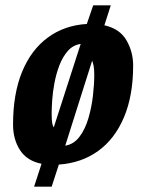

<svg xmlns="http://www.w3.org/2000/svg" viewBox="-20 -609 546 721"><path d="M108 92 136 6Q81 -5 55 -45.5Q29 -86 29 -141Q29 -257 63 -339.5Q97 -422 159.5 -468Q222 -514 306 -519L330 -589H396L372 -514Q430 -501 455 -457.5Q480 -414 480 -363Q480 -250 445.5 -168.5Q411 -87 348.5 -42Q286 3 201 9L174 92ZM182 -131 283 -444Q254 -440 234.5 -417.5Q215 -395 203 -363.5Q191 -332 184.5 -297.5Q178 -263 176 -232.5Q174 -202 174 -183Q174 -158 176 -147Q178 -136 182 -131ZM225 -62Q257 -67 278.5 -95.5Q300 -124 312 -165Q324 -206 329 -249.5Q334 -293 334 -327Q334 -350 331.5 -362Q329 -374 326 -381Z"/></svg>

Font: Manuale ExtraBold
Style: Italic
Weight: 800
Italic angle: -11°
Designer: Eduardo Tunni / Pablo Cosgaya
Foundry: Eduardo Tunni / Pablo Cosgaya
Version: Version 1.002